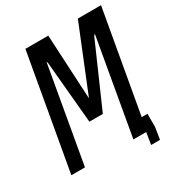

<svg xmlns="http://www.w3.org/2000/svg" viewBox="-195 -851 981 1051"><g transform="rotate(-30 296.0 -325.0)"><path d="M120.5 -725H265L286.5 -316.5L452 -725H598.5L485 -83H521.5V0L509.5 75H453.5L465.5 0H384.5L491 -607L482 -597.5L309.5 -204.5H224.5L189 -597.5L185 -605.5L78.5 0H-7.5Z"/></g></svg>

Font: JuliaMono
Style: Italic
Weight: 400
Italic angle: -9°
Monospace: yes
Designer: cormullion
Foundry: corm
Version: Version 0.057; ttfautohint (v1.8.4)